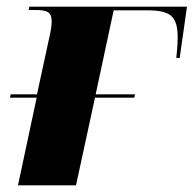

<svg xmlns="http://www.w3.org/2000/svg" viewBox="-20 -556 581 576"><path d="M34 0H208L265 -263H383L385 -273H267L321 -525H422C492 -525 513 -507 513 -443C513 -418 510 -397 509 -382H519L541 -536H68L66 -526H88C124 -526 135 -518 135 -491C135 -478 132 -461 128 -444L91 -273H12L10 -263H90Z"/></svg>

Font: Noto Serif Display ExtraBold
Style: Italic
Weight: 800
Italic angle: -12°
Designer: Monotype Design Team
Foundry: Monotype Imaging Inc.
Version: Version 2.009